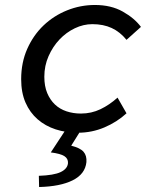

<svg xmlns="http://www.w3.org/2000/svg" viewBox="-20 -521 640 771"><path d="M293 12Q245 12 203.5 -1.5Q162 -15 131 -42Q100 -69 82.5 -109Q65 -149 65 -203Q65 -270 89.5 -325Q114 -380 155 -419Q196 -458 249.5 -479.5Q303 -501 361 -501Q426 -501 473 -474.5Q520 -448 546 -413L488 -361Q462 -393 428.5 -408.5Q395 -424 351 -424Q315 -424 280.5 -407.5Q246 -391 219 -362.5Q192 -334 175 -295.5Q158 -257 158 -213Q158 -175 169.5 -147.5Q181 -120 200.5 -101.5Q220 -83 247 -74Q274 -65 305 -65Q347 -65 383.5 -82.5Q420 -100 452 -129L488 -66Q450 -31 399.5 -9.5Q349 12 293 12ZM137 230 136 185Q196 183 223.5 170Q251 157 253 134Q254 116 238.5 106Q223 96 184 91L249 -8H311L266 64Q302 73 315.5 88.5Q329 104 327 130Q322 178 272 203Q222 228 137 230Z"/></svg>

Font: Source Code Pro Medium
Style: Italic
Weight: 500
Italic angle: -11°
Monospace: yes
Designer: Paul D. Hunt, Teo Tuominen
Foundry: Adobe Systems Incorporated
Version: Version 1.050;PS 1.000;hotconv 16.6.51;makeotf.lib2.5.65220